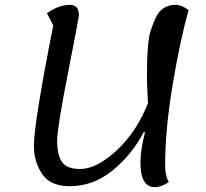

<svg xmlns="http://www.w3.org/2000/svg" viewBox="-20 -747 850 793"><path d="M619 26Q560 26 560 -76Q560 -127 579 -201L574 -202Q524 -107 444.5 -42.5Q365 22 268 22Q188 22 154 -28.5Q120 -79 120 -145Q120 -238 200 -642L174 -692Q222 -727 269 -727Q306 -727 306 -683Q306 -676 261 -446.5Q216 -217 216 -167Q216 -107 236 -78Q256 -49 311 -49Q379 -49 462 -126Q545 -203 591 -321Q591 -326 589 -363.5Q587 -401 587 -429Q587 -466 587.5 -489.5Q588 -513 591 -553Q594 -593 602 -619Q610 -645 622.5 -672.5Q635 -700 656 -713.5Q677 -727 705 -727Q731 -727 759 -705Q724 -582 693 -396.5Q662 -211 662 -64Q662 -22 677 5Q646 26 619 26Z"/></svg>

Font: Lemonada Light
Style: Regular
Weight: 300
Designer: Mohamed Gaber (Arabic), Eduardo Tunni (Latin)
Foundry: Kief Type Foundry
Version: Version 4.004